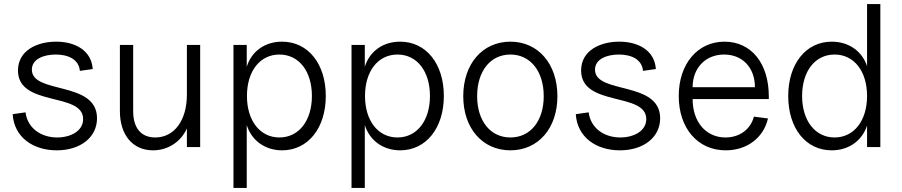

<svg xmlns="http://www.w3.org/2000/svg" viewBox="-20 -720 4414 940"><path d="M258 16C374 16 455 -48 455 -141C455 -326 136 -257 136 -379C136 -431 194 -453 253 -453C313 -453 366 -430 371 -373L434 -382C428 -473 348 -516 255 -516C160 -516 68 -472 68 -375C68 -195 387 -271 387 -137C387 -78 325 -47 260 -47C181 -47 115 -92 105 -170L42 -161C49 -48 142 16 258 16Z M729 16C804 16 866 -27 895 -91V0H960V-500H895V-257C895 -130 833 -47 740 -47C671 -47 632 -93 632 -176V-500H567V-176C567 -59 630 16 729 16Z M1361 16C1488 16 1575 -93 1575 -250C1575 -408 1488 -516 1361 -516C1276 -516 1211 -468 1188 -393V-500H1123V200H1188V-108C1211 -33 1277 16 1361 16ZM1348 -47C1253 -47 1189 -129 1189 -250C1189 -372 1253 -453 1348 -453C1443 -453 1507 -372 1507 -250C1507 -129 1443 -47 1348 -47Z M1939 16C2066 16 2153 -93 2153 -250C2153 -408 2066 -516 1939 -516C1854 -516 1789 -468 1766 -393V-500H1701V200H1766V-108C1789 -33 1855 16 1939 16ZM1926 -47C1831 -47 1767 -129 1767 -250C1767 -372 1831 -453 1926 -453C2021 -453 2085 -372 2085 -250C2085 -129 2021 -47 1926 -47Z M2479 16C2615 16 2709 -92 2709 -249C2709 -407 2615 -516 2479 -516C2342 -516 2248 -407 2248 -249C2248 -92 2342 16 2479 16ZM2479 -47C2381 -47 2316 -128 2316 -249C2316 -372 2381 -453 2479 -453C2576 -453 2642 -372 2642 -249C2642 -128 2577 -47 2479 -47Z M3015 16C3131 16 3212 -48 3212 -141C3212 -326 2893 -257 2893 -379C2893 -431 2951 -453 3010 -453C3070 -453 3123 -430 3128 -373L3191 -382C3185 -473 3105 -516 3012 -516C2917 -516 2825 -472 2825 -375C2825 -195 3144 -271 3144 -137C3144 -78 3082 -47 3017 -47C2938 -47 2872 -92 2862 -170L2799 -161C2806 -48 2899 16 3015 16Z M3533 16C3637 16 3718 -45 3740 -140L3671 -149C3655 -87 3601 -47 3532 -47C3436 -47 3371 -123 3371 -235H3744V-248C3744 -410 3658 -516 3527 -516C3395 -516 3303 -407 3303 -250C3303 -92 3396 16 3533 16ZM3676 -293H3371C3371 -387 3434 -453 3525 -453C3615 -453 3676 -389 3676 -293Z M4052 16C4136 16 4201 -32 4225 -105V0H4290V-700H4225V-396C4201 -469 4136 -516 4052 -516C3926 -516 3839 -408 3839 -250C3839 -92 3925 16 4052 16ZM4066 -47C3971 -47 3907 -129 3907 -250C3907 -372 3971 -453 4066 -453C4161 -453 4225 -372 4225 -250C4225 -129 4161 -47 4066 -47Z"/></svg>

Font: Uncut Sans Book
Style: Regular
Weight: 350
Designer: Kasper Nordkvist
Foundry: UNCUT.wtf
Version: Version 1.304;Glyphs 3.2 (3246)